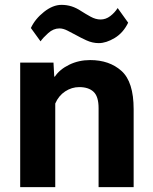

<svg xmlns="http://www.w3.org/2000/svg" viewBox="-20 -774 631 794"><path d="M63.5 0H208.5V-345.9Q222.4 -378.2 249.5 -396Q276.6 -413.8 307.9 -413.8Q346.2 -413.8 366.9 -394.4Q387.7 -375 387.7 -326.9V0H532.7V-322.3Q532.7 -435.5 482.5 -480.6Q432.4 -525.6 353 -525.6Q305.7 -525.6 266.2 -506.3Q226.8 -487.1 207 -457.3H204.3L201.2 -515.1H63.5ZM107.7 -658.2 147.7 -603Q157.7 -617.7 179.3 -637.1Q200.9 -656.5 225.8 -656.5Q241.5 -656.5 259.4 -647.2Q277.3 -637.9 295.7 -628.2Q312.3 -618.7 337.3 -607.2Q362.3 -595.7 388.4 -595.7Q418.9 -595.7 454.3 -616.9Q489.7 -638.2 510 -680.2L466.6 -740.7Q454.3 -721.4 435.9 -707.4Q417.5 -693.4 396 -693.4Q375.7 -693.4 354.7 -705Q333.7 -716.6 315.9 -728Q296.1 -741.2 276.2 -747.6Q256.3 -753.9 234.4 -753.9Q198.7 -753.9 162 -724.9Q125.2 -695.8 107.7 -658.2Z"/></svg>

Font: Roboto Flex
Style: Regular
Weight: 400
Designer: Berlow after Robertson
Foundry: Google
Version: Version 3.200;gftools[0.9.32]